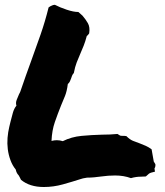

<svg xmlns="http://www.w3.org/2000/svg" viewBox="-20 -749 673 781"><path d="M55.7 -36.1Q51.8 -40 48.8 -45.4Q45.9 -50.8 43.9 -59.6Q30.3 -76.2 22.5 -97.7Q14.6 -119.1 11.7 -142.1Q8.8 -165 10.7 -188.5Q12.7 -211.9 17.6 -232.4Q20.5 -242.2 22.5 -252.9Q27.3 -271.5 32.2 -289.6Q37.1 -307.6 46.9 -319.3Q43 -330.1 47.9 -342.8Q52.7 -355.5 57.6 -366.2Q59.6 -369.1 60.5 -371.6Q61.5 -374 62.5 -376Q74.2 -410.2 85.4 -441.9Q96.7 -473.6 107.4 -502.9Q127 -556.6 145 -608.4Q163.1 -660.2 177.7 -718.8Q185.5 -724.6 191.4 -726.6Q193.4 -727.5 196.3 -728.5Q199.2 -729.5 203.1 -729.5Q223.6 -718.8 251.5 -709.5Q279.3 -700.2 298.8 -700.2L315.4 -685.5Q328.1 -670.9 337.4 -654.8Q346.7 -638.7 342.8 -613.3Q336.9 -604.5 333 -602.5Q327.1 -580.1 320.3 -563Q313.5 -545.9 306.6 -530.3Q298.8 -512.7 292 -495.1Q285.2 -477.5 280.3 -452.1Q274.4 -445.3 272.9 -440.4Q271.5 -435.5 269.5 -430.7Q267.6 -424.8 264.6 -418.5Q261.7 -412.1 255.9 -407.2Q252 -377 244.1 -357.9Q236.3 -338.9 228.5 -320.3Q214.8 -286.1 203.1 -252.4Q191.4 -218.8 189.5 -175.8Q201.2 -178.7 210.9 -178.7Q223.6 -178.7 235.4 -174.8Q270.5 -192.4 312 -196.3Q353.5 -200.2 394.5 -201.2Q428.7 -201.2 458 -204.1Q467.8 -197.3 470.7 -196.8Q473.6 -196.3 480.5 -196.3Q483.4 -196.3 486.3 -196.3Q489.3 -196.3 494.1 -195.3Q507.8 -181.6 520.5 -176.3Q533.2 -170.9 547.9 -166Q560.5 -161.1 572.8 -155.8Q585 -150.4 596.7 -141.6L605.5 -91.8Q613.3 -81.1 612.3 -77.1Q612.3 -69.3 608.4 -63.5L610.4 -50.8Q591.8 -46.9 585.9 -42.5Q580.1 -38.1 573.2 -31.2Q562.5 -30.3 552.7 -30.3Q533.2 -30.3 512.7 -24.4Q483.4 -35.2 448.2 -35.2Q434.6 -35.2 420.4 -34.2Q406.2 -33.2 392.6 -31.2Q377.9 -29.3 363.3 -27.8Q348.6 -26.4 334 -26.4Q322.3 -24.4 317.4 -23.4Q312.5 -22.5 307.6 -20.5Q274.4 -9.8 235.8 1Q197.3 11.7 158.2 11.7Q100.6 11.7 65.4 -17.6Q61.5 -26.4 59.6 -29.3Q57.6 -32.2 55.7 -36.1Z"/></svg>

Font: Permanent Marker
Style: Regular
Weight: 400
Designer: Font Diner, Inc
Foundry: Font Diner, Inc
Version: Version 1.001